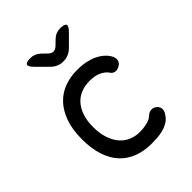

<svg xmlns="http://www.w3.org/2000/svg" viewBox="-221 -909 1043 1043"><g transform="rotate(-45 300.0 -387.5)"><path d="M80 -274Q80 -351 100 -405Q120 -459 153.5 -493.5Q187 -528 232 -544Q277 -560 327 -560Q365 -560 395 -553.5Q425 -547 447.5 -536Q470 -525 486 -511Q502 -497 511 -482Q525 -459 521.5 -442Q518 -425 501 -415Q483 -404 467 -407Q451 -410 442 -425Q431 -442 404 -456Q377 -470 333 -470Q297 -470 267 -458Q237 -446 215.5 -422Q194 -398 182 -362.5Q170 -327 170 -279Q170 -230 182.5 -192.5Q195 -155 216.5 -130Q238 -105 268 -92.5Q298 -80 332 -80Q358 -80 386 -86.5Q414 -93 429 -108Q441 -120 458.5 -122Q476 -124 493 -110Q499 -104 502.5 -96.5Q506 -89 506 -80Q506 -71 501 -60.5Q496 -50 486 -38Q473 -22 455 -12.5Q437 -3 416.5 2Q396 7 374 8.5Q352 10 330 10Q275 10 229 -7Q183 -24 150 -58.5Q117 -93 98.5 -147Q80 -201 80 -274ZM194 -785Q211 -785 225 -779Q239 -773 251 -762L279 -735Q293 -721 308 -721Q323 -721 337 -735L364 -761Q376 -773 390.5 -779Q405 -785 422 -785Q456 -785 461 -773Q466 -761 442 -737L380 -675Q365 -660 347 -652.5Q329 -645 308 -645Q287 -645 269.5 -652.5Q252 -660 237 -675L174 -738Q151 -761 156 -773Q161 -785 194 -785Z"/></g></svg>

Font: Maple Mono NL
Style: Regular
Weight: 400
Monospace: yes
Designer: subframe7536
Version: Version 7.000